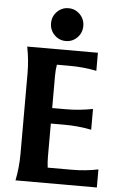

<svg xmlns="http://www.w3.org/2000/svg" viewBox="-63 -1010 667 1054"><g transform="rotate(5 270.5 -483.5)"><path d="M208.5 -940.4Q234.4 -966.8 271.5 -966.8Q308.6 -966.8 334.5 -940.4Q360.4 -914.1 360.4 -876.5Q360.4 -838.9 334.5 -812.5Q308.6 -786.1 271.5 -786.1Q234.4 -786.1 208.5 -812.5Q182.6 -838.9 182.6 -876.5Q182.6 -914.1 208.5 -940.4ZM63.5 0Q78.1 -73.2 78.1 -146V-590.3Q78.1 -664.1 63.5 -737.3H453.1V-637.7Q379.9 -652.3 306.6 -652.3H234.4Q229.5 -622.6 229.5 -590.8V-413.1H306.6Q379.9 -413.1 453.1 -427.7V-313Q379.9 -327.6 306.6 -327.6H229.5V-146.5Q229.5 -114.7 233.4 -85H365.2Q442.4 -85 511.7 -99.6V0Z"/></g></svg>

Font: Classica
Style: Bold
Weight: 700
Designer: Wojciech Kalinowski "wmk69" (wmk69@o2.pl)
Foundry: Wojciech Kalinowski "wmk69" (wmk69@o2.pl)
Version: Version 2.1.1; 2021-05-14